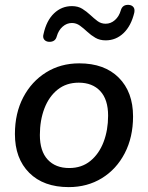

<svg xmlns="http://www.w3.org/2000/svg" viewBox="-20 -756 605 785"><path d="M261 9Q158 9 99.5 -49.5Q41 -108 41 -208Q41 -293 75 -358Q109 -423 168.5 -460Q228 -497 304 -497Q407 -497 465.5 -438.5Q524 -380 524 -280Q524 -195 490 -129.5Q456 -64 396.5 -27.5Q337 9 261 9ZM263 -69Q314 -69 349.5 -98Q385 -127 403.5 -175.5Q422 -224 422 -283Q422 -349 390 -383.5Q358 -418 302 -418Q251 -418 215.5 -389.5Q180 -361 161.5 -312.5Q143 -264 143 -204Q143 -138 175 -103.5Q207 -69 263 -69ZM180 -585Q167 -586 160.5 -594.5Q154 -603 158 -617Q170 -672 201 -701.5Q232 -731 274 -731Q299 -731 316.5 -720Q334 -709 349 -695Q364 -681 378.5 -670Q393 -659 412 -659Q433 -659 450 -674Q467 -689 474 -714Q481 -738 507 -736Q519 -735 525.5 -727Q532 -719 529 -704Q516 -650 485 -620.5Q454 -591 412 -591Q388 -591 370 -601.5Q352 -612 337 -626Q322 -640 307 -651Q292 -662 274 -662Q253 -662 236 -647Q219 -632 212 -607Q206 -584 180 -585Z"/></svg>

Font: Nunito SemiBold
Style: Italic
Weight: 600
Italic angle: -9°
Designer: Vernon Adams
Foundry: Vernon Adams
Version: Version 3.601; ttfautohint (v1.8.2.53-6de2)